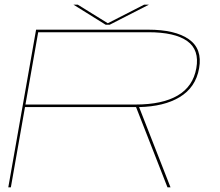

<svg xmlns="http://www.w3.org/2000/svg" viewBox="-20 -802 942 822"><path d="M15.5 0 134.5 -675H614Q730 -675 788.5 -634Q847 -593 832.5 -510Q818 -427 748 -385.5Q682 -346 575.5 -343.5L710 0H697L562.5 -343.5Q562 -343.5 562 -343.5H87L26.5 0ZM89 -354.5H560.5Q674.5 -354.5 740.5 -393Q806.5 -431.5 820.5 -510Q834.5 -588.5 781.5 -626.2Q728.5 -664 615 -664H143.5ZM432.5 -696 294.5 -782H313L441.5 -702.5L597 -782H617.5L449.5 -696Z"/></svg>

Font: Anybody UltraExpanded Thin
Style: Italic
Weight: 100
Width: 9
Italic angle: -10°
Designer: Tyler Finck
Foundry: Etcetera Type Company
Version: Version 1.010; ttfautohint (v1.8.3) -l 8 -r 50 -G 200 -x 14 